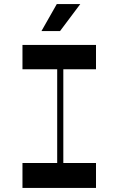

<svg xmlns="http://www.w3.org/2000/svg" viewBox="-20 -920 560 940"><path d="M373 -900H258L183 -768H274ZM450 -581V-700H90V-581H260V-122H90V0H450V-122H290V-581Z"/></svg>

Font: Space Cowgirl Medium
Style: Regular
Weight: 600
Designer: Valery Marier
Foundry: Valery Marier
Version: Version 1.000;hotconv 1.0.109;makeotfexe 2.5.65596